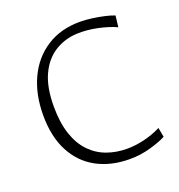

<svg xmlns="http://www.w3.org/2000/svg" viewBox="-117 -720 775 829"><g transform="rotate(-20 270.0 -305.5)"><path d="M341 10Q255 10 190 -25Q125 -60 89 -128.5Q53 -197 53 -295Q53 -391 87.5 -464.5Q122 -538 186.5 -579.5Q251 -621 339 -621Q365 -621 394.5 -617Q424 -613 450.5 -607Q477 -601 494 -594L488 -542Q454 -558 404.5 -568.5Q355 -579 309 -577Q252 -574 206.5 -545Q161 -516 135 -459.5Q109 -403 109 -316Q109 -241 127 -187.5Q145 -134 177.5 -100.5Q210 -67 253 -51.5Q296 -36 345 -36Q382 -36 423 -45.5Q464 -55 502 -74L510 -31Q485 -17 438 -3.5Q391 10 341 10Z"/></g></svg>

Font: Ancizar Sans Thin
Style: Regular
Weight: 100
Designer: Cesar Puertas, Viviana Monsalve, Julian Moncada, Julian Prieto, Jose Castro, Mariel Hernandez, Felipe Aragon, Sara Alarc
Version: Version 8.100